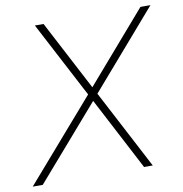

<svg xmlns="http://www.w3.org/2000/svg" viewBox="-97 -774 810 849"><g transform="rotate(-10 308.0 -350.0)"><path d="M294 -359 115 -700H154L318 -387L589 -700H634L335 -355L521 0H482L311 -327L27 0H-18Z"/></g></svg>

Font: Bai Jamjuree ExtraLight
Style: Italic
Weight: 275
Italic angle: -10°
Version: Version 1.000; ttfautohint (v1.6)